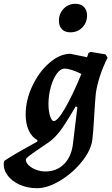

<svg xmlns="http://www.w3.org/2000/svg" viewBox="-97 -749 587 1010"><path d="M-77 106 -74 97Q-29 66 99 -4L100 -12Q71 -27 54.5 -62.5Q38 -98 38 -147Q38 -222 73 -296.5Q108 -371 163 -418.5Q218 -466 273 -466L361 -448L369 -471L381 -476L458 -463L469 -446Q444 -396 428 -346Q412 -296 407 -257Q405 -241 402.5 -203.5Q400 -166 399 -147Q393 -42 389 -16Q383 39 335 99.5Q287 160 220.5 200.5Q154 241 98 241Q48 241 6.5 222.5Q-35 204 -57.5 173Q-80 142 -77 106ZM331 -360Q275 -388 242 -388Q221 -388 201.5 -361Q182 -334 170 -290.5Q158 -247 158 -202Q158 -165 166.5 -138.5Q175 -112 186 -112Q206 -112 246 -181Q286 -250 331 -360ZM287 6 310 -186 301 -189Q248 -98 219.5 -60.5Q191 -23 160 -1L129 20Q79 54 59 69Q39 84 39 91Q39 106 54 120.5Q69 135 93 144Q117 153 142 153Q201 153 240 114Q279 75 287 6ZM213 -640Q213 -678 238 -703.5Q263 -729 300 -729Q329 -729 345 -712Q361 -695 361 -668Q361 -630 336 -604.5Q311 -579 273 -579Q244 -579 228.5 -595.5Q213 -612 213 -640Z"/></svg>

Font: Alegreya
Style: Bold Italic
Weight: 700
Italic angle: -7°
Designer: Juan Pablo del Peral
Foundry: Huerta Tipografica
Version: Version 2.007; ttfautohint (v1.6)